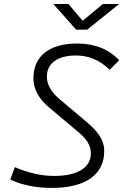

<svg xmlns="http://www.w3.org/2000/svg" viewBox="-20 -918 626 948"><path d="M237.3 9.8C401.4 9.8 494.6 -55.7 494.6 -171.9C494.6 -231 458.5 -272.5 405.3 -317.9L276.4 -426.3C237.8 -459 211.4 -496.6 211.4 -539.1C211.4 -605.5 264.2 -644 355 -644C415 -644 471.7 -623 521.5 -573.2L568.4 -620.6C518.1 -674.8 447.3 -703.1 360.8 -703.1C223.6 -703.1 145 -641.1 145 -530.8C145 -476.1 174.8 -427.2 220.7 -388.7L369.6 -263.7C404.3 -233.9 428.7 -203.1 428.7 -160.6C428.7 -89.8 362.3 -49.3 246.6 -49.3C184.6 -49.3 118.7 -64.5 53.2 -92.8L30.8 -31.7C86.4 -4.4 157.2 9.8 237.3 9.8ZM356 -771.5H410.6L568.4 -898.4H487.8L388.2 -815.4L317.9 -898.4H243.2Z"/></svg>

Font: Cascadia Code NF Light
Style: Italic
Weight: 300
Italic angle: -10°
Monospace: yes
Designer: Aaron Bell
Foundry: Saja Typeworks
Version: Version 2404.023